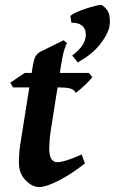

<svg xmlns="http://www.w3.org/2000/svg" viewBox="-20 -737 465 777"><path d="M353.5 -424.8Q346.7 -415.5 333 -401.9Q319.3 -388.2 305.7 -376.5Q292 -364.7 286.1 -361.3Q280.3 -375 263.2 -379.2Q246.1 -383.3 214.8 -383.3H32.7L21.5 -402.3L80.1 -441.9H339.8ZM323.7 -75.7Q270 -33.2 218.3 -6.6Q166.5 20 139.6 20Q109.9 20 83.3 -7.6Q56.6 -35.2 56.6 -78.1Q56.6 -96.7 57.9 -116Q59.1 -135.3 63.5 -162.1L110.8 -459Q116.7 -497.1 124 -509.3Q131.3 -521.5 144.5 -528.3L237.8 -574.2L251.5 -562Q247.6 -558.6 240.5 -536.4Q233.4 -514.2 226.6 -470.2L185.1 -207Q182.1 -188 180.7 -167Q179.2 -146 179.2 -136.2Q179.2 -106 188.2 -93.3Q197.3 -80.6 210.9 -80.6Q241.2 -80.6 310.5 -111.8ZM422.4 -627.4Q414.1 -593.3 382.3 -554.4Q350.6 -515.6 294.9 -484.4L272 -512.2Q321.8 -549.3 326.7 -587.9Q330.1 -614.3 315.4 -629.9Q300.8 -645.5 269 -645L264.6 -671.9Q270 -678.2 287.1 -686.3Q304.2 -694.3 325.4 -701.4Q346.7 -708.5 365 -713.1Q383.3 -717.8 392.1 -716.8Q417 -700.2 422.1 -675.8Q427.2 -651.4 422.4 -627.4Z"/></svg>

Font: Gentium Plus
Style: Bold Italic
Weight: 700
Italic angle: -8°
Designer: Victor Gaultney, Annie Olsen, Iska Routamaa, Becca Hirsbrunner
Foundry: SIL International
Version: Version 6.101